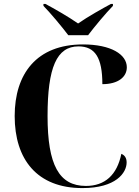

<svg xmlns="http://www.w3.org/2000/svg" viewBox="-20 -951 708 981"><path d="M329 -771H430C464 -816 520 -883 557 -921V-931H547C504 -908 429 -866 379 -831C329 -866 255 -908 212 -931H202V-921C239 -883 295 -816 329 -771ZM401 10C572 10 627 -68 627 -121C627 -144 617 -158 600 -165C578 -57 516 -1 419 -1C282 -1 223 -108 223 -358C223 -607 270 -714 381 -714C466 -714 503 -656 503 -521C584 -521 628 -558 628 -607C628 -673 547 -724 404 -724C167 -724 55 -574 55 -358C55 -137 169 10 401 10Z"/></svg>

Font: Noto Serif Display
Style: Bold
Weight: 700
Designer: Monotype Design Team
Foundry: Monotype Imaging Inc.
Version: Version 2.009